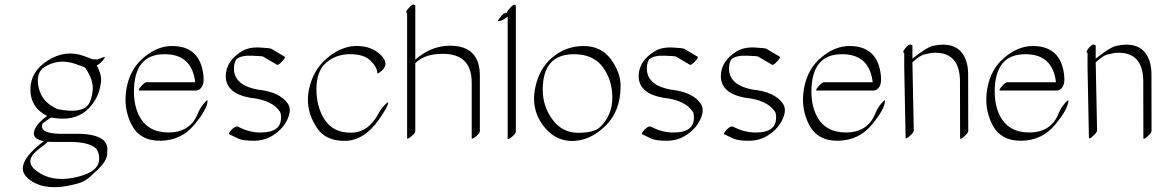

<svg xmlns="http://www.w3.org/2000/svg" viewBox="-20 -575 4974 826"><path d="M185.5 34.7Q174.3 46.4 152.3 62Q82.5 112.8 128.9 153.3Q200.7 216.3 322.3 183.6Q406.7 161.1 406.7 107.9Q406.7 80.6 393.1 64Q364.7 37.1 287.6 35.6H202.1Q193.4 35.2 185.5 34.7ZM78.1 149.9Q78.1 100.6 168.5 32.2Q125.5 24.4 125.5 -0.5Q126.5 -35.2 182.6 -76.2Q110.8 -112.3 110.8 -189.9Q110.8 -267.6 186.3 -315.2Q261.7 -362.8 341.3 -334L377.4 -320.3Q378.4 -320.3 383.8 -319.8Q389.2 -319.3 399.9 -319.3L424.3 -328.6Q436 -333 427.2 -321.3Q410.6 -299.3 396 -293.5Q418 -253.9 414.6 -223.6Q406.2 -146 350.6 -98.6Q294.9 -51.3 200.2 -69.3Q199.2 -69.3 189 -62.5Q178.7 -55.7 163.1 -43.9Q161.1 -38.1 160.6 -31.2Q160.6 -2 233.4 0.5H318.8Q397.5 2 427.2 29.8Q441.9 47.4 441.9 63.7Q441.9 80.1 440.9 90.3Q438 124 380.4 173.3Q351.1 204.1 317.9 213.4Q173.3 255.4 100.1 192.4Q78.6 173.8 78.1 149.9ZM345.2 -285.2 308.1 -298.8Q233.9 -325.7 170.9 -286.6Q132.3 -260.7 146.5 -197.5Q160.6 -134.3 228 -105.5Q228 -105.5 228.5 -105.5Q229.5 -105 231 -105Q328.6 -85.9 358.9 -123.5Q374 -142.1 378.7 -186.5Q383.3 -231 345.2 -285.2Z M578.1 -78.1Q615.2 -3.9 707.5 -5.1Q799.8 -6.3 832 -88.9Q840.8 -110.8 857.2 -129.9Q873.5 -148.9 873 -141.1Q872.1 -106 815.9 -38.3Q759.8 29.3 670.7 30.5Q581.5 31.7 545.4 -39.8Q509.3 -111.3 524.4 -195.1Q539.6 -278.8 598.9 -328.1Q658.2 -377.4 720.2 -377Q841.3 -377 855 -251Q858.9 -216.3 847.9 -200.9Q836.9 -185.5 825.2 -185.5H579.6Q571.3 -185.5 586.7 -203.4Q602.1 -221.2 610.4 -221.2H819.8Q805.7 -341.8 689 -341.8Q556.2 -342.8 556.2 -179.7Q556.6 -120.1 578.1 -78.1Z M1005.4 -29.3Q1053.7 -4.4 1102.5 -4.9Q1189 -5.4 1189 -68.4Q1189 -87.9 1184.1 -94.7Q1150.4 -145 1057.1 -154.3Q951.2 -173.3 951.2 -247.6Q951.7 -311.5 1018.6 -353.5Q1049.8 -373 1097.2 -370.6Q1144.5 -368.2 1147.9 -364.7L1204.6 -331.1Q1210 -328.1 1193.4 -310.5Q1176.8 -293 1171.4 -296.4L1114.3 -330.1Q1113.8 -330.1 1111.3 -331.8Q1108.9 -333.5 1063.7 -335.4Q1018.6 -337.4 997.6 -320.8Q983.9 -302.2 986.8 -270.5Q994.6 -206.5 1088.9 -189.5Q1184.1 -179.7 1218.8 -128.4Q1235.4 -103 1217.3 -63.2Q1199.2 -23.4 1160.2 3.4Q1121.1 30.3 1073.7 30.5Q1026.4 30.8 1005.9 21.5Q985.4 12.2 965.8 2.4Q960.9 -1 977.3 -18.1Q993.7 -35.2 1005.4 -29.3Z M1610.4 -90.3Q1618.2 -105.5 1634.5 -122.8Q1650.9 -140.1 1649.9 -131.8Q1647.5 -113.3 1609.4 -59.6Q1545.9 30.3 1463.6 31Q1381.3 31.7 1343.8 -24.4Q1291.5 -102.1 1308.8 -188.2Q1326.2 -274.4 1388.2 -325.9Q1450.2 -377.4 1514.6 -377.2Q1579.1 -377 1617.7 -338.9Q1656.2 -300.8 1622.6 -271Q1603.5 -253.9 1603 -262.2Q1602.5 -285.6 1574.5 -313.7Q1546.4 -341.8 1486.8 -342Q1427.2 -342.3 1384.3 -306.2Q1341.3 -270 1341.3 -191.4Q1341.3 -112.8 1378.2 -58.1Q1415 -3.4 1490.7 -4.2Q1566.4 -4.9 1610.4 -90.3Z M1766.6 -551.3V-318.4Q1835.4 -378.4 1915.5 -378.4Q2044.4 -378.4 2044.4 -249.5V-10.7Q2044.4 -2.4 2028.1 11.2Q2011.7 24.9 2009.3 20.5V-218.3Q2009.8 -355 1861.8 -342.3Q1801.3 -337.9 1766.6 -303.2V-10.7Q1766.6 -2.4 1750.2 11.2Q1733.9 24.9 1731.4 20.5V-518.6Q1721.7 -522.5 1738 -540Q1754.4 -557.6 1760.5 -555.2Q1766.6 -552.7 1766.6 -551.3Z M2199.2 -8.8Q2199.2 -0.5 2182.9 13.2Q2166.5 26.9 2164.1 22.5V-503.9Q2144.5 -486.3 2126 -483.9Q2119.6 -482.9 2124.5 -490.2Q2129.4 -497.6 2137.9 -507.8Q2146.5 -518.1 2152.3 -518.6Q2158.2 -519 2160.2 -520Q2161.1 -522 2162.6 -525.9Q2164.1 -529.8 2177 -543.5Q2189.9 -557.1 2194.6 -554.7Q2199.2 -552.2 2199.2 -550.8Z M2649.9 -205.1Q2649.9 -96.2 2583.7 -32.5Q2517.6 31.2 2441.7 31.5Q2365.7 31.7 2315.4 -36.6Q2265.1 -105 2281.5 -192.1Q2297.9 -279.3 2356.4 -328.1Q2415 -377 2490.7 -377Q2566.4 -377 2608.2 -320.1Q2649.9 -263.2 2649.9 -205.1ZM2449.2 -341.8Q2314.9 -341.8 2314.9 -189Q2314.9 -117.7 2356.9 -60.5Q2398.9 -3.4 2467.8 -3.7Q2536.6 -3.9 2562 -28.8Q2614.3 -79.6 2614.3 -155Q2614.3 -230.5 2573.5 -286.1Q2532.7 -341.8 2449.2 -341.8Z M2781.7 -29.3Q2830.1 -4.4 2878.9 -4.9Q2965.3 -5.4 2965.3 -68.4Q2965.3 -87.9 2960.4 -94.7Q2926.8 -145 2833.5 -154.3Q2727.5 -173.3 2727.5 -247.6Q2728 -311.5 2794.9 -353.5Q2826.2 -373 2873.5 -370.6Q2920.9 -368.2 2924.3 -364.7L2981 -331.1Q2986.3 -328.1 2969.7 -310.5Q2953.1 -293 2947.8 -296.4L2890.6 -330.1Q2890.1 -330.1 2887.7 -331.8Q2885.3 -333.5 2840.1 -335.4Q2794.9 -337.4 2773.9 -320.8Q2760.3 -302.2 2763.2 -270.5Q2771 -206.5 2865.2 -189.5Q2960.4 -179.7 2995.1 -128.4Q3011.7 -103 2993.7 -63.2Q2975.6 -23.4 2936.5 3.4Q2897.5 30.3 2850.1 30.5Q2802.7 30.8 2782.2 21.5Q2761.7 12.2 2742.2 2.4Q2737.3 -1 2753.7 -18.1Q2770 -35.2 2781.7 -29.3Z M3135.3 -29.3Q3183.6 -4.4 3232.4 -4.9Q3318.8 -5.4 3318.8 -68.4Q3318.8 -87.9 3314 -94.7Q3280.3 -145 3187 -154.3Q3081.1 -173.3 3081.1 -247.6Q3081.5 -311.5 3148.4 -353.5Q3179.7 -373 3227.1 -370.6Q3274.4 -368.2 3277.8 -364.7L3334.5 -331.1Q3339.8 -328.1 3323.2 -310.5Q3306.6 -293 3301.3 -296.4L3244.1 -330.1Q3243.7 -330.1 3241.2 -331.8Q3238.8 -333.5 3193.6 -335.4Q3148.4 -337.4 3127.4 -320.8Q3113.8 -302.2 3116.7 -270.5Q3124.5 -206.5 3218.8 -189.5Q3314 -179.7 3348.6 -128.4Q3365.2 -103 3347.2 -63.2Q3329.1 -23.4 3290 3.4Q3251 30.3 3203.6 30.5Q3156.2 30.8 3135.7 21.5Q3115.2 12.2 3095.7 2.4Q3090.8 -1 3107.2 -18.1Q3123.5 -35.2 3135.3 -29.3Z M3492.7 -78.1Q3529.8 -3.9 3622.1 -5.1Q3714.4 -6.3 3746.6 -88.9Q3755.4 -110.8 3771.7 -129.9Q3788.1 -148.9 3787.6 -141.1Q3786.6 -106 3730.5 -38.3Q3674.3 29.3 3585.2 30.5Q3496.1 31.7 3460 -39.8Q3423.8 -111.3 3439 -195.1Q3454.1 -278.8 3513.4 -328.1Q3572.8 -377.4 3634.8 -377Q3755.9 -377 3769.5 -251Q3773.4 -216.3 3762.5 -200.9Q3751.5 -185.5 3739.7 -185.5H3494.1Q3485.8 -185.5 3501.2 -203.4Q3516.6 -221.2 3524.9 -221.2H3734.4Q3720.2 -341.8 3603.5 -341.8Q3470.7 -342.8 3470.7 -179.7Q3471.2 -120.1 3492.7 -78.1Z M3870.1 -284.2V-347.2Q3859.9 -349.6 3874.5 -367.4Q3889.2 -385.3 3897.2 -383.3Q3905.3 -381.3 3905.3 -379.9V-322.8Q3966.8 -371.6 3992.7 -377.4Q4104.5 -401.9 4135.7 -315.4Q4144.5 -290.5 4145 -258.8L4145.5 -11.7Q4145.5 -3.4 4127.9 12.2Q4110.4 27.8 4110.4 19.5L4109.9 -227.5Q4107.9 -348.1 4003.9 -348.1Q3989.3 -348.1 3983.2 -346.4Q3977.1 -344.7 3959.7 -341.3Q3942.4 -337.9 3924.3 -323Q3906.2 -308.1 3905.3 -307.1L3911.1 -13.7Q3911.1 -5.4 3893.6 10.3Q3876 25.9 3876 17.6Z M4281.2 -78.1Q4318.4 -3.9 4410.6 -5.1Q4502.9 -6.3 4535.2 -88.9Q4543.9 -110.8 4560.3 -129.9Q4576.7 -148.9 4576.2 -141.1Q4575.2 -106 4519 -38.3Q4462.9 29.3 4373.8 30.5Q4284.7 31.7 4248.5 -39.8Q4212.4 -111.3 4227.5 -195.1Q4242.7 -278.8 4302 -328.1Q4361.3 -377.4 4423.3 -377Q4544.4 -377 4558.1 -251Q4562 -216.3 4551 -200.9Q4540 -185.5 4528.3 -185.5H4282.7Q4274.4 -185.5 4289.8 -203.4Q4305.2 -221.2 4313.5 -221.2H4522.9Q4508.8 -341.8 4392.1 -341.8Q4259.3 -342.8 4259.3 -179.7Q4259.8 -120.1 4281.2 -78.1Z M4658.7 -284.2V-347.2Q4648.4 -349.6 4663.1 -367.4Q4677.7 -385.3 4685.8 -383.3Q4693.8 -381.3 4693.8 -379.9V-322.8Q4755.4 -371.6 4781.2 -377.4Q4893.1 -401.9 4924.3 -315.4Q4933.1 -290.5 4933.6 -258.8L4934.1 -11.7Q4934.1 -3.4 4916.5 12.2Q4898.9 27.8 4898.9 19.5L4898.4 -227.5Q4896.5 -348.1 4792.5 -348.1Q4777.8 -348.1 4771.7 -346.4Q4765.6 -344.7 4748.3 -341.3Q4731 -337.9 4712.9 -323Q4694.8 -308.1 4693.8 -307.1L4699.7 -13.7Q4699.7 -5.4 4682.1 10.3Q4664.6 25.9 4664.6 17.6Z"/></svg>

Font: ML-NILA06
Style: Regular
Weight: 400
Designer: CLT@C-DIT
Version: Version ML-NILA06 1.0